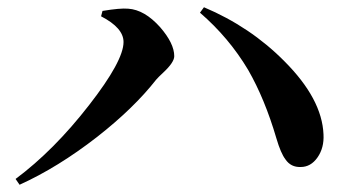

<svg xmlns="http://www.w3.org/2000/svg" viewBox="-20 -606 964 530"><path d="M34 -96 23 -112Q129 -191 226 -316Q321 -438 321 -490Q321 -529 259 -561L263 -576H264Q312 -584 334 -582Q379 -579 422 -531Q461 -486 461 -451Q461 -434 431 -406Q417 -393 411 -386Q349 -307 248 -228Q140 -144 34 -96ZM768 -166Q755 -183 743 -224Q711 -333 665 -413Q612 -502 532 -571L543 -586Q671 -532 765 -437Q869 -333 873 -235Q875 -198 856.5 -171.5Q838 -145 810 -145Q783 -144 768 -166Z"/></svg>

Font: GenRyuMin TW B
Style: Regular
Weight: 700
Version: Version 1.501;PS 1;hotconv 16.6.51;makeotf.lib2.5.65220